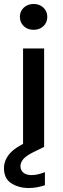

<svg xmlns="http://www.w3.org/2000/svg" viewBox="-42 -740 315 966"><path d="M127 -590Q97 -590 77.5 -608.5Q58 -627 58 -655Q58 -683 77.5 -701.5Q97 -720 127 -720Q157 -720 176.5 -701.5Q196 -683 196 -655Q196 -627 176.5 -608.5Q157 -590 127 -590ZM74 0V-496H180V0ZM103 206Q53 206 15.5 182.5Q-22 159 -22 106Q-22 68 5.5 34.5Q33 1 105 -31L155 -53L180 -1L125 26Q89 44 75 61Q61 78 61 96Q61 117 76 129Q91 141 116 141Q147 141 184 126V192Q166 198 145 202Q124 206 103 206Z"/></svg>

Font: Ultramarine Medium
Style: Regular
Weight: 500
Designer: Colophon Foundry, Jonny Pinhorn
Foundry: Colophon Foundry
Version: Version 1.200; ttfautohint (v1.8.3)